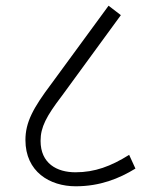

<svg xmlns="http://www.w3.org/2000/svg" viewBox="-20 -652 540 672"><path d="M245 0C330 0 397 -27 454 -62L432 -110C368 -70 312 -49 244 -49C179 -49 122 -80 122 -159C122 -207 142 -245 197 -317L403 -599L360 -632L160 -359C96 -274 69 -224 69 -162C69 -51 154 0 245 0Z"/></svg>

Font: Noto Sans Devanagari UI SemiCondensed Light
Style: Regular
Weight: 300
Width: 4
Designer: Jelle Bosma - Monotype Design Team
Foundry: Monotype Imaging Inc.
Version: Version 2.004